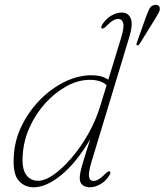

<svg xmlns="http://www.w3.org/2000/svg" viewBox="-20 -769 683 796"><path d="M516.5 -617 359.5 -98.5Q346 -54 349 -36.5Q352 -19 367.5 -19Q377.5 -19 389.2 -25.8Q401 -32.5 417.5 -49.5Q429 -61 435 -58.5Q441 -56 434.5 -44Q420.5 -20 397.8 -6.2Q375 7.5 352 7.5Q334 7.5 322.2 -2Q310.5 -11.5 310.5 -31Q310.5 -42.5 314.5 -60.2Q318.5 -78 328 -109.2Q337.5 -140.5 354 -192Q297.5 -95.5 234.8 -44Q172 7.5 119.5 7.5Q82 7.5 57.5 -20.2Q33 -48 37 -118.5Q40 -186 69.5 -246.8Q99 -307.5 145.8 -355Q192.5 -402.5 248.2 -429.8Q304 -457 359 -457Q403.5 -457 429 -438.5L482 -612Q495.5 -655.5 490.8 -673Q486 -690.5 470 -690.5Q460.5 -690.5 448.5 -683.8Q436.5 -677 420 -660Q408.5 -648.5 402.5 -651Q396.5 -653.5 403 -665.5Q417 -689.5 439.8 -703.2Q462.5 -717 485.5 -717Q512 -717 522 -692.5Q532 -668 516.5 -617ZM74 -123Q70.5 -68.5 88.8 -44Q107 -19.5 138 -19.5Q166.5 -19.5 203 -45.2Q239.5 -71 277 -114.8Q314.5 -158.5 345.8 -213.8Q377 -269 395 -327.5L422 -416Q397.5 -438 353 -438Q304.5 -438 256.2 -411.8Q208 -385.5 167.8 -341Q127.5 -296.5 102.2 -240Q77 -183.5 74 -123ZM584.5 -697Q593 -720.5 599.8 -733.2Q606.5 -746 620.5 -748.5Q630 -750 636.2 -746Q642.5 -742 642.5 -733.5Q643 -725.5 637.2 -714.8Q631.5 -704 623.5 -691.5L558.5 -586.5Q554 -579.5 548.5 -581Q544 -582 547 -591.5Z"/></svg>

Font: Fraunces 9pt Thin
Style: Italic
Weight: 100
Italic angle: -16°
Version: Version 1.000;[b76b70a41]